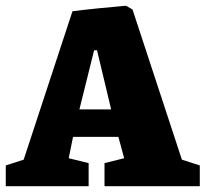

<svg xmlns="http://www.w3.org/2000/svg" viewBox="-26 -645 712 665"><path d="M-6 -72 56 -92 225 -606Q253 -610 318 -616.5Q383 -623 409 -625Q412 -625 433 -612L604 -92L666 -72V0H336V-80L404 -97L384 -171H227L212 -97L281 -80V0H-6ZM359 -266 310 -471H300L249 -266Z"/></svg>

Font: Grenze Black
Style: Regular
Weight: 900
Designer: Renata Polastri
Foundry: Omnibus-Type
Version: Version 1.002; ttfautohint (v1.8)